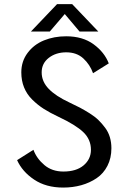

<svg xmlns="http://www.w3.org/2000/svg" viewBox="-20 -878 610 910"><path d="M446 -728.5H357L287 -811.5L216 -728.5H126.5L250.5 -858.5H322ZM279.5 11Q198 11 141.8 -26.8Q85.5 -64.5 61 -119L138.5 -168Q153.5 -127 190 -96Q226.5 -65 280.5 -65Q341.5 -65 376.2 -94.2Q411 -123.5 411 -168Q411 -217 375 -251.5Q339 -286 257 -324.5Q216.5 -343.5 187.2 -362.2Q158 -381 132.5 -406.2Q107 -431.5 94 -463.8Q81 -496 81 -535Q81 -587.5 110.8 -627.2Q140.5 -667 188.2 -686.5Q236 -706 293.5 -706Q372 -706 423.8 -668Q475.5 -630 495.5 -577.5L421 -531Q406.5 -572 375 -601Q343.5 -630 294 -630Q245 -630 211.2 -603.8Q177.5 -577.5 177.5 -535Q177.5 -491.5 210.8 -457Q244 -422.5 308.5 -392.5Q337.5 -379 358.8 -367.8Q380 -356.5 404.8 -341Q429.5 -325.5 446.5 -309Q463.5 -292.5 478.5 -272.2Q493.5 -252 500.8 -227.5Q508 -203 508 -175.5Q508 -128.5 489.2 -92Q470.5 -55.5 438 -33.5Q405.5 -11.5 365.2 -0.2Q325 11 279.5 11Z"/></svg>

Font: League Mono Narrow
Style: Regular
Weight: 400
Width: 3
Designer: Tyler Finck
Foundry: The League of Moveable Type / Tyler Finck
Version: Version 2.210